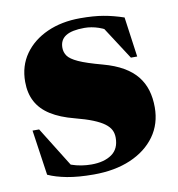

<svg xmlns="http://www.w3.org/2000/svg" viewBox="-65 -570 598 645"><g transform="rotate(-10 234.0 -247.5)"><path d="M250 -510Q296 -510 329.2 -504.2Q362.5 -498.5 397.5 -486.5L416.5 -350H395L309.5 -482L357 -439.5Q331 -459 306.5 -467.2Q282 -475.5 258 -475.5Q215.5 -475.5 194.8 -462.5Q174 -449.5 174 -422.5Q174 -407 182.8 -394.5Q191.5 -382 217.8 -370Q244 -358 298 -343.5Q338.5 -332.5 366.5 -316.2Q394.5 -300 411.8 -278.5Q429 -257 437 -230.5Q445 -204 445 -172Q445 -115.5 414.8 -73.5Q384.5 -31.5 330.5 -8.2Q276.5 15 204.5 15Q152 15 113.8 7.8Q75.5 0.5 49.5 -11.5L27 -166H49.5L145 -12.5L102.5 -45Q118 -36.5 134.5 -30.8Q151 -25 168.5 -22.2Q186 -19.5 202.5 -19.5Q246 -19.5 272 -37.8Q298 -56 298 -94Q298 -109 292 -120.8Q286 -132.5 272.2 -142.8Q258.5 -153 234.5 -162.8Q210.5 -172.5 174 -182Q125.5 -194.5 93.8 -214.5Q62 -234.5 46.5 -263.5Q31 -292.5 31 -331.5Q31 -385.5 59.2 -425.5Q87.5 -465.5 137 -487.8Q186.5 -510 250 -510Z"/></g></svg>

Font: Newsreader 60pt ExtraBold
Style: Regular
Weight: 800
Designer: Hugues Gentile
Foundry: Production Type
Version: Version 1.003